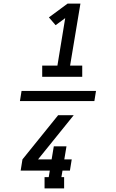

<svg xmlns="http://www.w3.org/2000/svg" viewBox="-20 -870 640 1060"><path d="M213 -446V-508H297L340 -770L287 -731L250 -774L353 -850H424L367 -508H434V-446ZM334 170H226V108H249L255 72H94L104 10L301 -234H387L190 10H265L277 -62H347L335 10H376L366 72H325L319 108H334ZM90 -312 99 -368H510L501 -312Z"/></svg>

Font: Iosevka Curly Slab ExObl
Style: Regular
Weight: 400
Width: 7
Italic angle: -9°
Monospace: yes
Designer: Belleve Invis
Foundry: Belleve Invis
Version: Version 11.1.0; ttfautohint (v1.8.3)